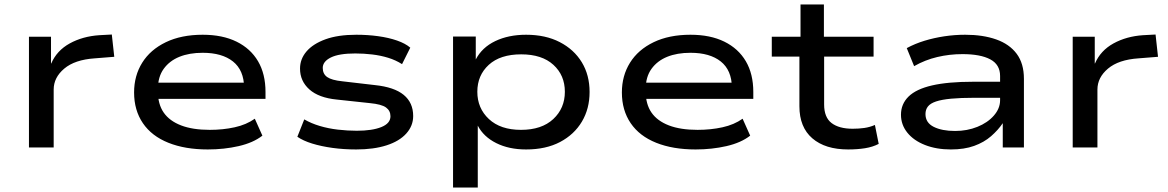

<svg xmlns="http://www.w3.org/2000/svg" viewBox="-20 -662 5243 862"><path d="M110 0V-497H209V-377H210Q235 -435 293 -467Q351 -499 426 -504L482 -507L493 -407L405 -400Q316 -394 268.5 -354Q221 -314 221 -260V0Z M913 9Q811 9 736 -21Q661 -51 621.5 -109Q582 -167 582 -247Q582 -322 618.5 -380.5Q655 -439 724.5 -472.5Q794 -506 890 -506Q979 -506 1042 -475Q1105 -444 1138.5 -387Q1172 -330 1172 -249V-218H664V-291H1100L1076 -269Q1075 -347 1026 -386Q977 -425 890 -425Q830 -425 785.5 -407Q741 -389 715 -353Q689 -317 689 -263V-251Q689 -194 715 -156.5Q741 -119 793 -99Q845 -79 922 -79Q981 -79 1033.5 -90.5Q1086 -102 1124 -129L1158 -53Q1117 -21 1051.5 -6Q986 9 913 9Z M1579 9Q1523 9 1472.5 2Q1422 -5 1381.5 -17.5Q1341 -30 1315 -48L1346 -126Q1377 -108 1415.5 -96.5Q1454 -85 1497 -80Q1540 -75 1582 -75Q1651 -75 1692 -91.5Q1733 -108 1733 -140Q1733 -165 1713 -179.5Q1693 -194 1641 -199L1492 -215Q1411 -223 1369 -260.5Q1327 -298 1327 -354Q1327 -397 1356 -431Q1385 -465 1441 -485.5Q1497 -506 1580 -506Q1631 -506 1678 -499.5Q1725 -493 1762.5 -480Q1800 -467 1822 -448L1785 -374Q1757 -392 1723 -402.5Q1689 -413 1651 -417.5Q1613 -422 1575 -422Q1502 -422 1465.5 -404Q1429 -386 1429 -357Q1429 -330 1449 -316Q1469 -302 1517 -297L1663 -280Q1750 -271 1792.5 -236Q1835 -201 1835 -141Q1835 -97 1804 -62.5Q1773 -28 1715.5 -9.5Q1658 9 1579 9Z M2014 180V-498H2116V-395Q2144 -449 2203.5 -477.5Q2263 -506 2342 -506Q2429 -506 2493 -473Q2557 -440 2592 -382.5Q2627 -325 2627 -249Q2627 -174 2592.5 -116Q2558 -58 2494.5 -24.5Q2431 9 2342 9Q2265 9 2208 -19.5Q2151 -48 2125 -98V180ZM2319 -79Q2412 -79 2464 -127.5Q2516 -176 2516 -250Q2516 -324 2464.5 -371Q2413 -418 2320 -418Q2226 -418 2174.5 -371Q2123 -324 2123 -250Q2123 -176 2175 -127.5Q2227 -79 2319 -79Z M3103 9Q3001 9 2926 -21Q2851 -51 2811.5 -109Q2772 -167 2772 -247Q2772 -322 2808.5 -380.5Q2845 -439 2914.5 -472.5Q2984 -506 3080 -506Q3169 -506 3232 -475Q3295 -444 3328.5 -387Q3362 -330 3362 -249V-218H2854V-291H3290L3266 -269Q3265 -347 3216 -386Q3167 -425 3080 -425Q3020 -425 2975.5 -407Q2931 -389 2905 -353Q2879 -317 2879 -263V-251Q2879 -194 2905 -156.5Q2931 -119 2983 -99Q3035 -79 3112 -79Q3171 -79 3223.5 -90.5Q3276 -102 3314 -129L3348 -53Q3307 -21 3241.5 -6Q3176 9 3103 9Z M3788 9Q3685 9 3627 -41Q3569 -91 3569 -185V-408H3445V-497H3574V-642H3679V-497H3902V-408H3680V-193Q3680 -135 3713.5 -109.5Q3747 -84 3808 -84Q3836 -84 3860.5 -87.5Q3885 -91 3908 -101L3925 -16Q3898 -2 3863.5 3.5Q3829 9 3788 9Z M4249 9Q4184 9 4133 -11Q4082 -31 4053.5 -66.5Q4025 -102 4025 -147Q4025 -195 4059 -228.5Q4093 -262 4164.5 -278.5Q4236 -295 4349 -295H4488V-223H4355Q4293 -223 4250.5 -219Q4208 -215 4182.5 -206.5Q4157 -198 4146 -184Q4135 -170 4135 -150Q4135 -111 4172 -92.5Q4209 -74 4268 -74Q4322 -74 4368 -92.5Q4414 -111 4442 -143Q4470 -175 4470 -212V-321Q4470 -372 4426 -395.5Q4382 -419 4301 -419Q4243 -419 4188 -406Q4133 -393 4084 -365L4051 -446Q4088 -466 4130.5 -479Q4173 -492 4219.5 -499Q4266 -506 4313 -506Q4393 -506 4452.5 -485Q4512 -464 4544.5 -420.5Q4577 -377 4577 -308V0H4482V-108V-109Q4461 -78 4429.5 -50.5Q4398 -23 4353.5 -7Q4309 9 4249 9Z M4796 0V-497H4895V-377H4896Q4921 -435 4979 -467Q5037 -499 5112 -504L5168 -507L5179 -407L5091 -400Q5002 -394 4954.5 -354Q4907 -314 4907 -260V0Z"/></svg>

Font: Nunito Sans 7pt Expanded Medium
Style: Regular
Weight: 500
Width: 7
Designer: Vernon Adams
Foundry: Vernon Adams
Version: Version 3.101;gftools[0.9.27]